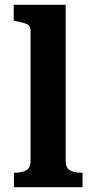

<svg xmlns="http://www.w3.org/2000/svg" viewBox="-20 -778 386 798"><path d="M253 -758V-109Q253 -80 271 -70Q289 -60 320 -60H323V0H38V-60H40Q71 -60 89 -70Q107 -80 107 -109V-652Q107 -665 100.5 -671.5Q94 -678 80.5 -682Q67 -686 47 -690L37 -692V-758Z"/></svg>

Font: Roboto Serif SemiBold
Style: Regular
Weight: 600
Designer: Greg Gazdowicz
Foundry: Commercial Type
Version: Version 1.008